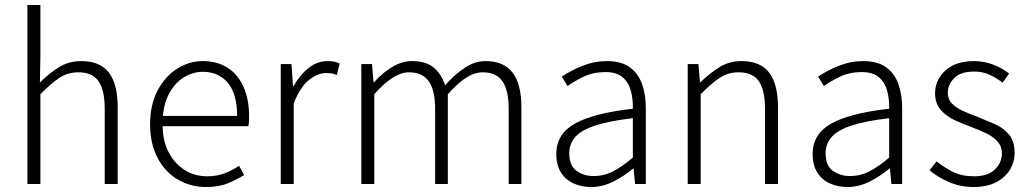

<svg xmlns="http://www.w3.org/2000/svg" viewBox="-20 -738 4124 770"><path d="M90 0V-718H142V-512L140 -407Q177 -444 216.5 -468.5Q256 -493 306 -493Q381 -493 416.5 -447Q452 -401 452 -308V0H400V-301Q400 -376 375.5 -412Q351 -448 294 -448Q252 -448 218.5 -426Q185 -404 142 -360V0Z M806 12Q744 12 693 -18Q642 -48 612 -104.5Q582 -161 582 -240Q582 -318 612 -375Q642 -432 690.5 -462.5Q739 -493 793 -493Q851 -493 892.5 -466.5Q934 -440 956.5 -390Q979 -340 979 -270Q979 -261 978.5 -251Q978 -241 976 -232H621V-273H931Q931 -361 894 -405.5Q857 -450 793 -450Q754 -450 717 -427.5Q680 -405 656 -358.5Q632 -312 632 -240Q632 -173 656.5 -127Q681 -81 721 -56Q761 -31 811 -31Q850 -31 881 -43Q912 -55 939 -73L959 -36Q930 -18 894 -3Q858 12 806 12Z M1106 0V-481H1149L1155 -392H1157Q1182 -437 1217 -465Q1252 -493 1294 -493Q1307 -493 1319 -491Q1331 -489 1342 -483L1331 -437Q1319 -442 1310.5 -443.5Q1302 -445 1287 -445Q1255 -445 1220 -418Q1185 -391 1158 -324V0Z M1429 0V-481H1472L1478 -408H1480Q1512 -444 1551.5 -468.5Q1591 -493 1632 -493Q1689 -493 1720 -466.5Q1751 -440 1765 -396Q1805 -441 1845 -467Q1885 -493 1927 -493Q2000 -493 2035.5 -447Q2071 -401 2071 -308V0H2020V-301Q2020 -376 1995 -412Q1970 -448 1916 -448Q1883 -448 1849 -426Q1815 -404 1776 -360V0H1725V-301Q1725 -376 1699.5 -412Q1674 -448 1620 -448Q1558 -448 1481 -360V0Z M2350 12Q2312 12 2280 -2.5Q2248 -17 2229.5 -46.5Q2211 -76 2211 -121Q2211 -200 2285 -242Q2359 -284 2518 -302Q2519 -338 2510.5 -372Q2502 -406 2477.5 -427.5Q2453 -449 2408 -449Q2360 -449 2321 -430.5Q2282 -412 2256 -393L2233 -431Q2251 -443 2279 -457.5Q2307 -472 2341 -482.5Q2375 -493 2414 -493Q2472 -493 2506 -468Q2540 -443 2555 -400.5Q2570 -358 2570 -305V0H2527L2521 -62H2519Q2483 -32 2440 -10Q2397 12 2350 12ZM2361 -32Q2402 -32 2439 -51Q2476 -70 2518 -106V-264Q2423 -253 2367 -234.5Q2311 -216 2287 -188.5Q2263 -161 2263 -124Q2263 -74 2292 -53Q2321 -32 2361 -32Z M2738 0V-481H2781L2787 -408H2789Q2826 -444 2865 -468.5Q2904 -493 2954 -493Q3029 -493 3064.5 -447Q3100 -401 3100 -308V0H3048V-301Q3048 -376 3023.5 -412Q2999 -448 2942 -448Q2900 -448 2866.5 -426Q2833 -404 2790 -360V0Z M3378 12Q3340 12 3308 -2.5Q3276 -17 3257.5 -46.5Q3239 -76 3239 -121Q3239 -200 3313 -242Q3387 -284 3546 -302Q3547 -338 3538.5 -372Q3530 -406 3505.5 -427.5Q3481 -449 3436 -449Q3388 -449 3349 -430.5Q3310 -412 3284 -393L3261 -431Q3279 -443 3307 -457.5Q3335 -472 3369 -482.5Q3403 -493 3442 -493Q3500 -493 3534 -468Q3568 -443 3583 -400.5Q3598 -358 3598 -305V0H3555L3549 -62H3547Q3511 -32 3468 -10Q3425 12 3378 12ZM3389 -32Q3430 -32 3467 -51Q3504 -70 3546 -106V-264Q3451 -253 3395 -234.5Q3339 -216 3315 -188.5Q3291 -161 3291 -124Q3291 -74 3320 -53Q3349 -32 3389 -32Z M3885 12Q3832 12 3786.5 -7.5Q3741 -27 3708 -55L3736 -91Q3767 -66 3802 -48.5Q3837 -31 3887 -31Q3942 -31 3970 -58.5Q3998 -86 3998 -122Q3998 -151 3980.5 -170.5Q3963 -190 3936 -203Q3909 -216 3882 -226Q3846 -239 3811 -255Q3776 -271 3753 -297Q3730 -323 3730 -364Q3730 -417 3771 -455Q3812 -493 3887 -493Q3927 -493 3964 -478.5Q4001 -464 4027 -443L4001 -407Q3976 -425 3949 -438Q3922 -451 3887 -451Q3832 -451 3806.5 -424.5Q3781 -398 3781 -366Q3781 -340 3797.5 -323Q3814 -306 3840 -294Q3866 -282 3894 -272Q3931 -257 3967 -241.5Q4003 -226 4026 -199Q4049 -172 4049 -125Q4049 -88 4030 -57Q4011 -26 3974.5 -7Q3938 12 3885 12Z"/></svg>

Font: Assistant ExtraLight Light
Style: Regular
Weight: 300
Version: Version 3.000